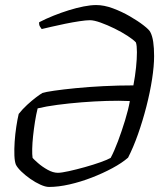

<svg xmlns="http://www.w3.org/2000/svg" viewBox="-20 -740 646 760"><path d="M174 0Q160 0 140 -9Q120 -18 100 -32Q80 -46 64.5 -61Q49 -76 43 -88Q38 -100 37 -124.5Q36 -149 38 -179Q40 -209 44.5 -238.5Q49 -268 54 -289Q69 -308 87.5 -325Q106 -342 122.5 -354.5Q139 -367 148 -372Q160 -376 194.5 -381Q229 -386 279.5 -391Q330 -396 389 -399Q448 -402 508 -402Q515 -439 518.5 -473Q522 -507 522 -533.5Q522 -560 518 -572Q508 -583 485 -598Q462 -613 433.5 -627Q405 -641 378.5 -650.5Q352 -660 336 -660Q321 -660 294.5 -656Q268 -652 238.5 -646Q209 -640 183.5 -634Q158 -628 145 -625Q143 -628 138.5 -634.5Q134 -641 135 -652Q162 -666 192 -678Q222 -690 252.5 -699.5Q283 -709 311 -714.5Q339 -720 361 -720Q392 -720 427 -707Q462 -694 494 -675.5Q526 -657 548.5 -639.5Q571 -622 575 -613Q583 -598 586.5 -574Q590 -550 590 -518Q590 -479 582 -427Q574 -375 559.5 -318.5Q545 -262 526.5 -209.5Q508 -157 487 -116Q463 -95 425 -74.5Q387 -54 343 -37Q299 -20 255 -10Q211 0 174 0ZM209 -56Q223 -56 252.5 -62.5Q282 -69 316 -78.5Q350 -88 378 -98Q406 -108 418 -115Q432 -141 447 -181Q462 -221 475 -263.5Q488 -306 494 -340Q452 -342 402.5 -340.5Q353 -339 303 -335Q253 -331 207.5 -325Q162 -319 129 -311Q123 -287 118.5 -258.5Q114 -230 111 -202Q108 -174 107.5 -151Q107 -128 109 -115Q114 -109 130.5 -94.5Q147 -80 168.5 -68Q190 -56 209 -56Z"/></svg>

Font: Texturina 12pt Thin
Style: Italic
Weight: 250
Italic angle: -11°
Designer: Guillermo Torres Carreño
Foundry: Omnibus-Type
Version: Version 1.002